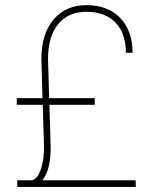

<svg xmlns="http://www.w3.org/2000/svg" viewBox="-20 -741 602 761"><path d="M175.8 -325.7 180.7 -164.1Q182.6 -69.3 147.9 -26.4H517.6L518.1 0H48.3V-26.4H106.9Q130.4 -33.2 142.8 -72.5Q155.3 -111.8 154.3 -164.1L149.4 -325.7H46.4V-352.1H148.4L144 -507.3Q144 -606.9 192.4 -663.8Q240.7 -720.7 322.8 -720.7Q407.2 -720.7 456.3 -669.9Q505.4 -619.1 505.4 -531.7H479Q479 -609.4 437.3 -651.9Q395.5 -694.3 322.8 -694.3Q251 -694.3 210.7 -645.5Q170.4 -596.7 170.4 -507.3L174.8 -352.1H355.5V-325.7Z"/></svg>

Font: RobotoDraft Thin
Style: Regular
Weight: 250
Version: Version 2.001153; 2014